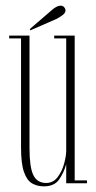

<svg xmlns="http://www.w3.org/2000/svg" viewBox="-20 -649 340 680"><path d="M135.5 11Q111.5 11 93.2 0.2Q75 -10.5 64.8 -40.2Q54.5 -70 54.5 -126.5V-513H12.5V-523H84.5V-123.5Q84.5 -57 98 -29Q111.5 -1 143.5 -1Q168.5 -1 184.2 -21.8Q200 -42.5 207.2 -69.8Q214.5 -97 214.5 -115.5V-513H172V-523H244.5V-10H288V0H214.5V-67.5Q206.5 -38 189.5 -13.5Q172.5 11 135.5 11ZM87.5 -541.5 85.5 -546 165.5 -615Q172.5 -621 180.2 -625Q188 -629 195 -629Q205 -629 210 -619.5Q212 -616 212 -612.5Q212 -603 201 -595Q190 -587 179 -581.5Z"/></svg>

Font: Imbue 100pt Thin
Style: Regular
Weight: 100
Designer: Tyler Finck
Foundry: Etcetera Type Company
Version: Version 1.102; ttfautohint (v1.8.3)